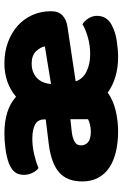

<svg xmlns="http://www.w3.org/2000/svg" viewBox="138 -679 557 873"><g transform="rotate(-90 416.5 -242.5)"><path d="M592 16Q546 16 505 4Q464 -8 432 -31Q394 -5 348 5.5Q302 16 256 16Q205 16 163 6Q121 -4 91 -24Q61 -44 44.5 -75Q28 -106 28 -147Q28 -216 69 -252Q110 -288 196 -299L310 -313V-320Q310 -349 286.5 -361.5Q263 -374 223 -374Q187 -374 152.5 -366Q118 -358 89 -346Q76 -355 67 -373.5Q58 -392 58 -412Q58 -438 70.5 -453.5Q83 -469 109 -480Q138 -491 175.5 -496Q213 -501 247 -501Q299 -501 341.5 -488Q384 -475 413 -448Q445 -475 483.5 -488Q522 -501 564 -501Q617 -501 660.5 -485Q704 -469 735.5 -441Q767 -413 784.5 -374Q802 -335 802 -289Q802 -255 783 -237Q764 -219 730 -214L483 -177Q494 -144 528 -127.5Q562 -111 606 -111Q647 -111 683.5 -121.5Q720 -132 743 -146Q759 -136 770 -118Q781 -100 781 -80Q781 -35 739 -13Q707 4 667 10Q627 16 592 16ZM564 -377Q540 -377 522.5 -369Q505 -361 494 -348.5Q483 -336 477.5 -320.5Q472 -305 471 -289L642 -317Q639 -337 620 -357Q601 -377 564 -377ZM256 -108Q270 -108 287 -112Q304 -116 311 -121V-201L256 -195Q228 -192 210 -182.5Q192 -173 192 -153Q192 -133 206.5 -120.5Q221 -108 256 -108Z"/></g></svg>

Font: Baloo Tamma
Style: Regular
Weight: 400
Designer: Divya Kowshik and Ek Type
Foundry: Ek Type
Version: Version 1.007;PS 1.000;hotconv 1.0.88;makeotf.lib2.5.647800